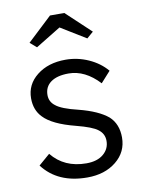

<svg xmlns="http://www.w3.org/2000/svg" viewBox="-85 -803 649 872"><g transform="rotate(-10 239.5 -367.0)"><path d="M247 10Q111 10 42 -81L94 -126Q152 -54 254 -54Q304 -54 332.5 -78Q361 -102 361 -139Q361 -172 334 -192Q310 -211 236 -230Q130 -257 90 -300Q57 -334 57 -388Q57 -452 109 -493Q161 -534 241 -534Q296 -534 346.5 -511.5Q397 -489 430 -450L385 -400Q320 -470 244 -470Q191 -470 162 -449Q133 -428 133 -390Q133 -359 158 -340Q184 -318 260 -300Q350 -277 394 -240Q433 -204 433 -142Q433 -75 380.5 -32.5Q328 10 247 10ZM94 -638 207 -744H273L386 -638L356 -612L240 -683L124 -612Z"/></g></svg>

Font: Easer Grotesk Light
Style: Regular
Weight: 300
Designer: Boardeaser, Bonnie Shaver-Troup, Thomas Jockin
Foundry: Lexend
Version: Version 1.008;Glyphs 3.1.2 (3151)